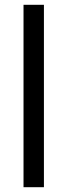

<svg xmlns="http://www.w3.org/2000/svg" viewBox="-20 -780 280 800"><path d="M163 0H78V-760H163Z"/></svg>

Font: Noto Sans Khmer SemiCondensed
Style: Regular
Weight: 400
Width: 4
Designer: Danh Hong and the Monotype Design Team
Foundry: Monotype Imaging Inc.
Version: Version 2.004; ttfautohint (v1.8.4.7-5d5b)